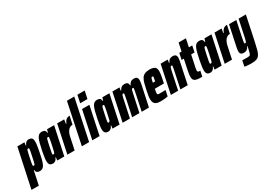

<svg xmlns="http://www.w3.org/2000/svg" viewBox="-38 -1789 4279 3041"><g transform="rotate(-30 2102.0 -268.5)"><path d="M-63 199 88 -510H217L209 -454H218Q226 -478 239 -492Q252 -506 266.5 -512Q281 -518 295 -518Q321 -518 338 -510Q355 -502 363 -483.5Q371 -465 371 -432Q371 -401 364.5 -358Q358 -315 346 -255Q332 -182 319 -131.5Q306 -81 290.5 -50.5Q275 -20 254.5 -6Q234 8 205 8Q179 8 163.5 0.5Q148 -7 140.5 -20.5Q133 -34 133 -52H124L71 199ZM161 -115Q168 -115 173 -117.5Q178 -120 182.5 -132.5Q187 -145 193.5 -174Q200 -203 211 -255Q224 -312 229 -341Q234 -370 234 -382Q234 -389 232.5 -392Q231 -395 228 -395.5Q225 -396 220 -396Q214 -396 209 -394.5Q204 -393 200.5 -387Q197 -381 193 -366Q190 -356 184.5 -332Q179 -308 172.5 -278Q166 -248 159.5 -217.5Q153 -187 149.5 -163.5Q146 -140 146 -130Q146 -119 150 -117Q154 -115 161 -115Z M444 8Q419 8 402 0Q385 -8 376.5 -27Q368 -46 368 -79Q368 -110 375 -153Q382 -196 393 -256Q408 -329 421 -379Q434 -429 449.5 -460Q465 -491 485.5 -504.5Q506 -518 535 -518Q561 -518 576.5 -511Q592 -504 599 -490.5Q606 -477 607 -458H616L631 -510H760L652 0H523L530 -56H521Q514 -33 501 -19Q488 -5 473 1.5Q458 8 444 8ZM520 -115Q526 -115 530.5 -116Q535 -117 539 -123.5Q543 -130 547 -144Q550 -154 555 -178Q560 -202 567 -232.5Q574 -263 580 -293Q586 -323 590 -347Q594 -371 594 -380Q594 -392 589.5 -394Q585 -396 579 -396Q571 -396 566.5 -393Q562 -390 557 -377.5Q552 -365 546 -336.5Q540 -308 528 -255Q516 -198 510.5 -169Q505 -140 505 -128Q505 -122 507 -119Q509 -116 512.5 -115.5Q516 -115 520 -115Z M708 0 816 -510H944L932 -433H941Q953 -466 969.5 -484.5Q986 -503 1006 -510.5Q1026 -518 1048 -518L1016 -370Q997 -370 978 -363Q959 -356 942 -339Q925 -322 911 -293.5Q897 -265 888 -222L841 0Z M973 0 1129 -743H1263L1106 0Z M1291 -604 1320 -743H1454L1424 -604ZM1164 0 1271 -510H1405L1297 0Z M1455 8Q1430 8 1413 0Q1396 -8 1387.5 -27Q1379 -46 1379 -79Q1379 -110 1386 -153Q1393 -196 1404 -256Q1419 -329 1432 -379Q1445 -429 1460.5 -460Q1476 -491 1496.5 -504.5Q1517 -518 1546 -518Q1572 -518 1587.5 -511Q1603 -504 1610 -490.5Q1617 -477 1618 -458H1627L1642 -510H1771L1663 0H1534L1541 -56H1532Q1525 -33 1512 -19Q1499 -5 1484 1.5Q1469 8 1455 8ZM1531 -115Q1537 -115 1541.5 -116Q1546 -117 1550 -123.5Q1554 -130 1558 -144Q1561 -154 1566 -178Q1571 -202 1578 -232.5Q1585 -263 1591 -293Q1597 -323 1601 -347Q1605 -371 1605 -380Q1605 -392 1600.5 -394Q1596 -396 1590 -396Q1582 -396 1577.5 -393Q1573 -390 1568 -377.5Q1563 -365 1557 -336.5Q1551 -308 1539 -255Q1527 -198 1521.5 -169Q1516 -140 1516 -128Q1516 -122 1518 -119Q1520 -116 1523.5 -115.5Q1527 -115 1531 -115Z M1719 0 1826 -510H1955L1947 -453H1955Q1968 -481 1983.5 -495Q1999 -509 2015 -513.5Q2031 -518 2046 -518Q2084 -518 2100.5 -502.5Q2117 -487 2118 -453H2127Q2139 -481 2155 -495Q2171 -509 2187.5 -513.5Q2204 -518 2218 -518Q2257 -518 2273.5 -501.5Q2290 -485 2290 -447Q2290 -435 2286.5 -413.5Q2283 -392 2278 -365L2200 0H2067L2126 -278Q2136 -326 2140 -350Q2144 -374 2145 -384Q2145 -393 2141 -395Q2137 -397 2129 -397Q2122 -397 2117.5 -393.5Q2113 -390 2108.5 -376.5Q2104 -363 2097.5 -333Q2091 -303 2079 -248L2026 0H1893L1952 -278Q1962 -326 1966 -350Q1970 -374 1971 -384Q1971 -393 1967 -395Q1963 -397 1955 -397Q1948 -397 1943.5 -393.5Q1939 -390 1934.5 -376.5Q1930 -363 1923 -333Q1916 -303 1905 -248L1852 0Z M2416 8Q2363 8 2334 -5.5Q2305 -19 2293 -44.5Q2281 -70 2281 -107Q2281 -136 2287.5 -173.5Q2294 -211 2303 -254Q2317 -323 2330.5 -372.5Q2344 -422 2364.5 -454.5Q2385 -487 2419 -502.5Q2453 -518 2506 -518Q2554 -518 2581 -507Q2608 -496 2619 -474Q2630 -452 2630 -416Q2630 -397 2627 -373.5Q2624 -350 2618.5 -321Q2613 -292 2605 -254L2596 -212H2430Q2424 -182 2421 -164.5Q2418 -147 2418 -135Q2418 -122 2423 -116.5Q2428 -111 2439 -109.5Q2450 -108 2466 -108Q2475 -108 2493 -108.5Q2511 -109 2532 -109.5Q2553 -110 2567 -110L2545 -5Q2529 -1 2507.5 1.5Q2486 4 2462 6Q2438 8 2416 8ZM2450 -310H2492L2495 -325Q2500 -349 2502.5 -362.5Q2505 -376 2505 -384Q2505 -391 2503 -394Q2501 -397 2497.5 -398Q2494 -399 2489 -399Q2483 -399 2478.5 -397Q2474 -395 2470 -386.5Q2466 -378 2461.5 -360Q2457 -342 2450 -310Z M2601 0 2708 -510H2837L2829 -453H2837Q2849 -482 2865.5 -496Q2882 -510 2898.5 -514Q2915 -518 2927 -518Q2954 -518 2969.5 -511Q2985 -504 2992 -489Q2999 -474 2999 -449Q2999 -436 2995.5 -413Q2992 -390 2985 -361L2909 0H2775L2834 -278Q2844 -326 2848 -350Q2852 -374 2853 -384Q2853 -390 2851.5 -392.5Q2850 -395 2846.5 -396Q2843 -397 2837 -397Q2830 -397 2825.5 -393.5Q2821 -390 2816 -376.5Q2811 -363 2804.5 -333Q2798 -303 2786 -248L2734 0Z M3176 0Q3128 0 3096 -4Q3064 -8 3045.5 -18.5Q3027 -29 3019 -47Q3011 -65 3011 -94Q3011 -110 3013.5 -130Q3016 -150 3020.5 -174.5Q3025 -199 3031 -228L3066 -395H3025L3050 -510H3091L3122 -658H3256L3225 -510H3286L3262 -395H3200L3156 -187Q3154 -175 3152 -165Q3150 -155 3149 -146.5Q3148 -138 3148 -130Q3148 -116 3153 -109.5Q3158 -103 3169 -101Q3180 -99 3197 -99Z M3322 8Q3297 8 3280 0Q3263 -8 3254.5 -27Q3246 -46 3246 -79Q3246 -110 3253 -153Q3260 -196 3271 -256Q3286 -329 3299 -379Q3312 -429 3327.5 -460Q3343 -491 3363.5 -504.5Q3384 -518 3413 -518Q3439 -518 3454.5 -511Q3470 -504 3477 -490.5Q3484 -477 3485 -458H3494L3509 -510H3638L3530 0H3401L3408 -56H3399Q3392 -33 3379 -19Q3366 -5 3351 1.5Q3336 8 3322 8ZM3398 -115Q3404 -115 3408.5 -116Q3413 -117 3417 -123.5Q3421 -130 3425 -144Q3428 -154 3433 -178Q3438 -202 3445 -232.5Q3452 -263 3458 -293Q3464 -323 3468 -347Q3472 -371 3472 -380Q3472 -392 3467.5 -394Q3463 -396 3457 -396Q3449 -396 3444.5 -393Q3440 -390 3435 -377.5Q3430 -365 3424 -336.5Q3418 -308 3406 -255Q3394 -198 3388.5 -169Q3383 -140 3383 -128Q3383 -122 3385 -119Q3387 -116 3390.5 -115.5Q3394 -115 3398 -115Z M3586 0 3694 -510H3822L3810 -433H3819Q3831 -466 3847.5 -484.5Q3864 -503 3884 -510.5Q3904 -518 3926 -518L3894 -370Q3875 -370 3856 -363Q3837 -356 3820 -339Q3803 -322 3789 -293.5Q3775 -265 3766 -222L3719 0Z M3956 206Q3934 206 3911.5 204.5Q3889 203 3868.5 200.5Q3848 198 3833 196L3854 91Q3870 91 3887.5 91Q3905 91 3921.5 91.5Q3938 92 3949 92Q3970 92 3982 89Q3994 86 4001 75.5Q4008 65 4014 43Q4020 21 4029 -16Q4031 -28 4034 -40Q4037 -52 4040 -64H4032Q4020 -36 4003.5 -22Q3987 -8 3971 -3.5Q3955 1 3942 1Q3916 1 3900 -6Q3884 -13 3877 -27.5Q3870 -42 3870 -66Q3870 -80 3873.5 -103.5Q3877 -127 3884 -157L3959 -510H4092L4035 -239Q4025 -192 4021 -168Q4017 -144 4016 -133Q4016 -127 4017.5 -124.5Q4019 -122 4023 -121.5Q4027 -121 4032 -121Q4039 -121 4043.5 -124Q4048 -127 4053 -140.5Q4058 -154 4065 -184.5Q4072 -215 4083 -269L4134 -510H4267L4172 -60Q4155 19 4140.5 71Q4126 123 4105.5 152.5Q4085 182 4050 194Q4015 206 3956 206Z"/></g></svg>

Font: Saira ExtraCondensed Black
Style: Italic
Weight: 900
Width: 2
Italic angle: -12°
Designer: Hector Gatti with collaboration of the Omnibus-Type team
Foundry: Omnibus-Type
Version: Version 1.101